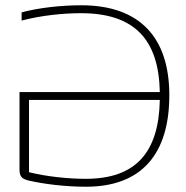

<svg xmlns="http://www.w3.org/2000/svg" viewBox="-20 -699 704 728"><path d="M62 -652V-621C138 -641 222 -649 287 -649C490 -649 582 -549 586 -350H54V-55C54 -32 62 -21 86 -15C146 -1 228 9 306 9C517 9 622 -115 622 -338C622 -555 512 -679 288 -679C210 -679 124 -669 62 -652ZM90 -46V-320H586C582 -122 496 -21 305 -21C240 -21 159 -29 90 -46Z"/></svg>

Font: LT Wave Alt Thin
Style: Regular
Weight: 100
Designer: Daniel Lyons
Version: Version 2.5 (Glyphs App)